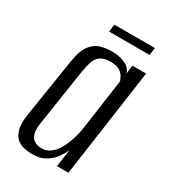

<svg xmlns="http://www.w3.org/2000/svg" viewBox="-155 -677 672 762"><g transform="rotate(30 181.0 -296.0)"><path d="M115.3 8Q101.1 8 82.1 4.9Q63.1 1.8 47.2 -10.1Q31.2 -22 23.3 -48.1Q15.4 -74.2 22.7 -121L64.5 -386Q72.9 -440.7 92.4 -465.5Q111.9 -490.3 137.2 -496.9Q162.5 -503.6 187.6 -503.6Q220.5 -503.6 246.8 -492.1Q273.2 -480.5 280.2 -456.2L285.2 -495H347.6L277.6 0H225L236.5 -79.8Q228.5 -61.3 213.8 -41Q199.1 -20.7 175.3 -6.3Q151.4 8 115.3 8ZM135.5 -30.4Q157.9 -30.4 174.7 -42.8Q191.5 -55.2 203.3 -74.2Q215.1 -93.2 222.8 -114.2Q230.5 -135.2 234.7 -152.7Q238.9 -170.2 239.9 -179.3L273.6 -417.1Q271.6 -422.4 266 -433.7Q260.5 -445 246.4 -455.1Q232.4 -465.3 202.8 -465.3Q172 -465.3 156.1 -453.4Q140.2 -441.6 133.8 -420.8Q127.4 -399.9 122.6 -371.8L82.9 -110.9Q79.1 -83.5 83.6 -67Q88.1 -50.4 97.6 -42.9Q107.2 -35.4 117.6 -32.9Q128.1 -30.4 135.5 -30.4ZM137.1 -566 141.4 -600.2H327.1L322.8 -566Z"/></g></svg>

Font: Alumni Sans SC Thin
Style: Italic
Weight: 100
Italic angle: -8°
Designer: Robert E. Leuschke
Foundry: Robert E. Leuschke
Version: Version 1.016